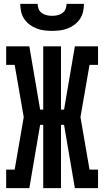

<svg xmlns="http://www.w3.org/2000/svg" viewBox="-20 -975 540 995"><path d="M12 0V-96H56L103 -368L56 -639H12V-735H132L188 -407H204V-735H296V-407H312L368 -735H488V-639H444L397 -368L444 -96H488V0H368L312 -328H296V0H204V-328H188L132 0ZM250 -815Q230 -815 209.5 -817.5Q189 -820 169.5 -827.5Q150 -835 133.5 -847.5Q117 -860 105.5 -877Q94 -894 89.5 -914.5Q85 -935 85 -955H175Q175 -941 180.5 -928Q186 -915 197.5 -907Q209 -899 222.5 -896Q236 -893 250 -893Q264 -893 277.5 -896Q291 -899 302.5 -907Q314 -915 319.5 -928Q325 -941 325 -955H415Q415 -935 410.5 -914.5Q406 -894 394.5 -877Q383 -860 366.5 -847.5Q350 -835 330.5 -827.5Q311 -820 290.5 -817.5Q270 -815 250 -815Z"/></svg>

Font: Iosevka Gothic
Style: Bold
Weight: 700
Monospace: yes
Designer: Belleve Invis
Foundry: Belleve Invis
Version: Version 15.5.1; ttfautohint (v1.8.4)